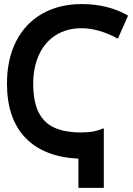

<svg xmlns="http://www.w3.org/2000/svg" viewBox="-20 -744 640 922"><path d="M13.5 -343Q13.5 -458.5 57 -544.8Q100.5 -631 182 -677.8Q263.5 -724.5 374 -724.5Q435.5 -724.5 492.8 -710.2Q550 -696 595 -669L546 -558.5Q453 -608.5 372 -608.5Q300.5 -608.5 248 -575.2Q195.5 -542 167.5 -481.5Q139.5 -421 139.5 -342Q139.5 -257.5 164.8 -206Q190 -154.5 240.5 -131.2Q291 -108 370 -108Q404 -108 428.8 -112.8Q453.5 -117.5 478.5 -128V158H356.5V18Q190 9.5 101.8 -82.5Q13.5 -174.5 13.5 -343Z"/></svg>

Font: JuliaMono
Style: Bold
Weight: 700
Monospace: yes
Designer: cormullion
Foundry: corm
Version: Version 0.055; ttfautohint (v1.8.4)